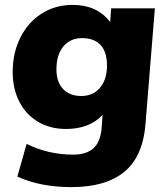

<svg xmlns="http://www.w3.org/2000/svg" viewBox="-20 -542 687 786"><path d="M614 -508 576 -39Q566 98 489.5 161Q413 224 273 224Q145 224 51 181L89 47Q177 91 280 91Q333 91 362 65.5Q391 40 396 -17L400 -72Q347 -14 250 -14Q186 -14 136.5 -43Q87 -72 59.5 -125Q32 -178 32 -248Q32 -325 63 -387.5Q94 -450 150 -486Q206 -522 278 -522Q377 -522 431 -452L435 -508ZM418 -273Q418 -330 391.5 -358Q365 -386 316 -386Q268 -386 239.5 -352Q211 -318 211 -258Q211 -207 238 -178Q265 -149 313 -149Q361 -149 389.5 -183Q418 -217 418 -273Z"/></svg>

Font: Muli Black
Style: Italic
Weight: 900
Italic angle: -4.541°
Designer: Vernon Adams
Foundry: Vernon Adams
Version: Version 2.001